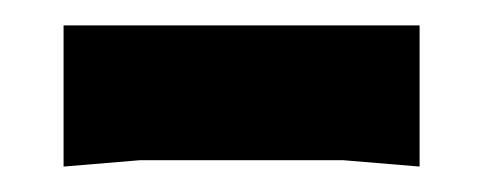

<svg xmlns="http://www.w3.org/2000/svg" viewBox="-20 -335 380 151"><path d="M30 -204V-315H310V-204L250 -209H90Z"/></svg>

Font: AR One Sans
Style: Bold
Weight: 700
Designer: Niteesh Yadav
Foundry: Niteesh Yadav
Version: Version 1.001;gftools[0.9.33]